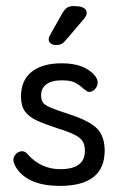

<svg xmlns="http://www.w3.org/2000/svg" viewBox="-20 -601 401 631"><path d="M176 10Q324 10 324 -106Q324 -153 299 -178.5Q274 -204 209 -225Q166 -239 146 -247.5Q126 -256 120.5 -265Q115 -274 115 -288Q115 -311 132.5 -324Q150 -337 183 -337Q208 -337 222 -331.5Q236 -326 255 -309Q263 -303 266 -301Q269 -299 273 -299Q284 -299 292.5 -308.5Q301 -318 301 -329Q301 -340 293 -351Q259 -393 183 -393Q119 -393 84 -365Q49 -337 49 -284Q49 -253 62 -235Q75 -217 101 -205Q127 -193 167 -180Q206 -168 225.5 -158Q245 -148 252 -136Q259 -124 259 -105Q259 -45 178 -45Q146 -45 119 -57.5Q92 -70 71 -94Q67 -99 62.5 -101.5Q58 -104 53 -104Q41 -104 32.5 -95Q24 -86 24 -75Q24 -61 41 -39Q83 10 176 10ZM265 -558Q265 -565 261 -570Q257 -575 248 -578Q239 -581 222 -581Q208 -581 200 -575.5Q192 -570 184 -556L144 -485Q140 -478 140 -471Q140 -464 146.5 -458.5Q153 -453 164 -453Q175 -453 182 -456.5Q189 -460 198 -471L256 -539Q265 -550 265 -558Z"/></svg>

Font: Beiruti
Style: Regular
Weight: 400
Designer: Arlette Boutros
Foundry: Boutros
Version: Version 1.41